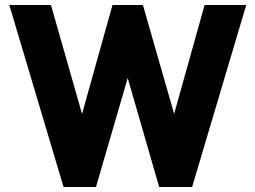

<svg xmlns="http://www.w3.org/2000/svg" viewBox="-20 -743 1015 763"><path d="M958.5 -723 743.5 0H612.5L487.5 -433L361.5 0H232.5L17 -723H182.5L306 -290.5L427 -723H548L672 -290.5L793 -723Z"/></svg>

Font: Public Sans Thin ExtraBold
Style: Regular
Weight: 800
Version: Version 1.007